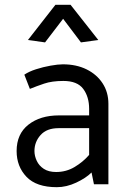

<svg xmlns="http://www.w3.org/2000/svg" viewBox="-20 -765 528 797"><path d="M123 -138Q123 -176 148.5 -204.5Q174 -233 223 -233H350V-122Q325 -93 290 -72Q255 -51 213 -51Q182 -51 162 -64Q142 -77 132.5 -97.5Q123 -118 123 -138ZM104 -396Q131 -407 163.5 -418Q196 -429 243 -429Q301 -429 325.5 -396Q350 -363 350 -313V-286H225Q147 -286 98 -247.5Q49 -209 49 -138Q49 -74 90 -31Q131 12 216 12Q256 12 296.5 -7Q337 -26 360 -49L370 0H430V-334Q430 -382 406 -419Q382 -456 339.5 -477Q297 -498 241 -498Q221 -498 190 -492.5Q159 -487 129.5 -477.5Q100 -468 81 -455ZM242 -687 316 -589 388 -599 273 -745H210L96 -599L167 -589Z"/></svg>

Font: Catamaran
Style: Regular
Weight: 400
Designer: Pria Ravichandran
Version: Version 2.000